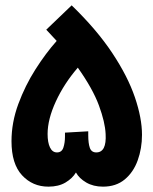

<svg xmlns="http://www.w3.org/2000/svg" viewBox="-20 -698 574 718"><path d="M161 0Q102 0 62.5 -42.5Q23 -85 23 -170Q23 -240 48.5 -309Q74 -378 112.5 -438.5Q151 -499 192 -545Q173 -566 153 -587L248 -678Q342 -587 400 -499.5Q458 -412 484.5 -334Q511 -256 511 -194Q511 -143 495 -98.5Q479 -54 446.5 -27Q414 0 365 0Q329 0 302.5 -15.5Q276 -31 264 -53Q251 -31 225 -15.5Q199 0 161 0ZM310 -192Q310 -162 316 -145Q322 -128 340 -128Q379 -128 375 -197Q373 -241 350 -303.5Q327 -366 271 -445Q220 -386 189 -319Q158 -252 158 -197Q158 -165 167 -146.5Q176 -128 193 -128Q211 -128 217 -146Q223 -164 223 -187V-202L310 -207Z"/></svg>

Font: Noto Sans Arabic SemCond
Style: Bold
Weight: 700
Width: 4
Designer: Monotype Design Team, Nadine Chahine, Nizar Qandah and Khaled Hosny
Foundry: Monotype Imaging Inc.
Version: Version 2.012; ttfautohint (v1.8.4.7-5d5b)